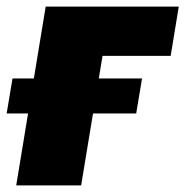

<svg xmlns="http://www.w3.org/2000/svg" viewBox="-45 -559 559 579"><path d="M494.1 -539.1 469.7 -390.6H264.2L199.7 0H3.9L92.8 -539.1ZM-24.9 -216.8 -7.3 -322.3H383.3L365.7 -216.8Z"/></svg>

Font: Inter 18pt Black
Style: Italic
Weight: 900
Italic angle: -9.3988°
Designer: Rasmus Andersson
Foundry: rsms
Version: Version 4.001;git-66647c0bb